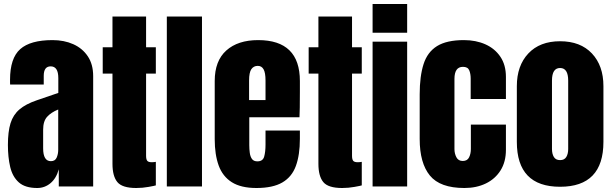

<svg xmlns="http://www.w3.org/2000/svg" viewBox="-20 -943 3101 971"><path d="M168.5 7.8Q107.4 7.8 75.4 -20.5Q43.5 -48.8 31.7 -98.1Q20 -147.5 20 -210Q20 -276.9 33.2 -319.6Q46.4 -362.3 78.4 -389.6Q110.4 -417 166.5 -436L274.9 -473.1V-548.3Q274.9 -607.4 236.3 -607.4Q201.2 -607.4 201.2 -559.6V-515.6H31.2Q30.8 -519.5 30.8 -525.6Q30.8 -531.7 30.8 -539.6Q30.8 -648.9 82.3 -694.6Q133.8 -740.2 245.6 -740.2Q304.2 -740.2 350.6 -719.5Q397 -698.7 424.1 -658.2Q451.2 -617.7 451.2 -558.1V0H277.3V-86.9Q264.6 -41 235.4 -16.6Q206.1 7.8 168.5 7.8ZM237.3 -127.9Q258.8 -127.9 266.6 -146Q274.4 -164.1 274.4 -185.1V-389.2Q238.3 -374.5 218.3 -352.3Q198.2 -330.1 198.2 -287.1V-192.9Q198.2 -127.9 237.3 -127.9Z M668.9 7.8Q598.1 7.8 573.5 -22.2Q548.8 -52.2 548.8 -114.3V-570.8H499.5V-704.1H548.8V-859.4H718.8V-704.1H768.1V-570.8H718.8V-155.3Q718.8 -137.2 724.6 -129.9Q730.5 -122.6 747.1 -122.6Q758.8 -122.6 768.1 -124.5V-5.4Q762.2 -3.4 731.4 2.2Q700.7 7.8 668.9 7.8Z M823.7 0V-859.4H1001.5V0Z M1276.9 7.8Q1198.7 7.8 1152.3 -21.5Q1106 -50.8 1085.9 -106Q1065.9 -161.1 1065.9 -238.8V-533.2Q1065.9 -635.3 1124.5 -687.7Q1183.1 -740.2 1285.6 -740.2Q1496.6 -740.2 1496.6 -533.2V-480Q1496.6 -383.3 1494.6 -350.1H1240.7V-208.5Q1240.7 -189 1243.2 -170.2Q1245.6 -151.4 1254.2 -139.2Q1262.7 -127 1281.7 -127Q1309.1 -127 1315.9 -150.6Q1322.8 -174.3 1322.8 -212.4V-282.7H1496.6V-241.2Q1496.6 -159.2 1476.3 -103.8Q1456.1 -48.3 1408 -20.3Q1359.9 7.8 1276.9 7.8ZM1239.7 -437H1322.8V-535.6Q1322.8 -575.2 1313 -592.5Q1303.2 -609.9 1283.7 -609.9Q1262.7 -609.9 1251.2 -593.3Q1239.7 -576.7 1239.7 -535.6Z M1710.4 7.8Q1639.6 7.8 1615 -22.2Q1590.3 -52.2 1590.3 -114.3V-570.8H1541V-704.1H1590.3V-859.4H1760.3V-704.1H1809.6V-570.8H1760.3V-155.3Q1760.3 -137.2 1766.1 -129.9Q1772 -122.6 1788.6 -122.6Q1800.3 -122.6 1809.6 -124.5V-5.4Q1803.7 -3.4 1772.9 2.2Q1742.2 7.8 1710.4 7.8Z M1864.3 -777.3V-922.9H2039.1V-777.3ZM1864.3 0V-732.4H2039.1V0Z M2328.6 7.8Q2205.6 7.8 2154.1 -55.2Q2102.5 -118.2 2102.5 -240.2V-465.8Q2102.5 -557.6 2122.1 -618.7Q2141.6 -679.7 2190.4 -710Q2239.3 -740.2 2326.2 -740.2Q2386.7 -740.2 2434.8 -718.8Q2482.9 -697.3 2510.7 -655.8Q2538.6 -614.3 2538.6 -554.2V-442.4H2360.4V-544.9Q2360.4 -570.3 2353 -587.6Q2345.7 -605 2321.3 -605Q2278.3 -605 2278.3 -543.9V-189Q2278.3 -166.5 2288.1 -147.7Q2297.9 -128.9 2320.3 -128.9Q2343.3 -128.9 2352.3 -147.2Q2361.3 -165.5 2361.3 -189.9V-313H2538.6V-185.1Q2538.6 -124.5 2511.5 -81.3Q2484.4 -38.1 2437 -15.1Q2389.6 7.8 2328.6 7.8Z M2812.5 1.5Q2593.8 1.5 2593.8 -225.6V-507.3Q2593.8 -610.8 2651.9 -672.6Q2710 -734.4 2812.5 -734.4Q2915.5 -734.4 2973.6 -672.6Q3031.7 -610.8 3031.7 -507.3V-225.6Q3031.7 1.5 2812.5 1.5ZM2812.5 -133.3Q2834.5 -133.3 2844 -149.2Q2853.5 -165 2853.5 -189.5V-535.2Q2853.5 -599.1 2812.5 -599.1Q2771.5 -599.1 2771.5 -535.2V-189.5Q2771.5 -165 2781 -149.2Q2790.5 -133.3 2812.5 -133.3Z"/></svg>

Font: webenart
Style: Regular
Weight: 400
Designer: Vernon Adams
Foundry: Vernon Adams
Version: Version 2.116; ttfautohint (v1.8.3)